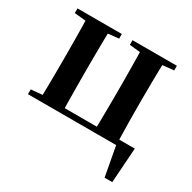

<svg xmlns="http://www.w3.org/2000/svg" viewBox="-159 -695 1039 1039"><g transform="rotate(30 360.5 -176.0)"><path d="M106 0Q108 -25 108.5 -67Q109 -109 109.5 -154.5Q110 -200 110 -235V-301Q110 -336 109.5 -381Q109 -426 108.5 -468.5Q108 -511 106 -536H248Q247 -511 246.5 -468.5Q246 -426 245.5 -381Q245 -336 245 -301V-235Q245 -200 245.5 -154.5Q246 -109 246.5 -67Q247 -25 248 0ZM447 0Q448 -25 448.5 -67Q449 -109 449.5 -154.5Q450 -200 450 -235V-301Q450 -336 449.5 -381Q449 -426 448.5 -468.5Q448 -511 447 -536H589Q588 -511 587 -468.5Q586 -426 585.5 -381Q585 -336 585 -301V-235Q585 -200 585.5 -154.5Q586 -109 587 -67Q588 -25 589 0ZM622 184 582 -33 631 0H176V-34H685L670 184ZM37 -507V-536H314V-507L209 -496H147ZM381 -507V-536H658V-507L551 -496H488ZM37 0V-30L147 -40H177V0Z"/></g></svg>

Font: Noto Serif TC
Style: Bold
Weight: 700
Designer: Ryoko NISHIZUKA 西塚涼子 (kana & ideographs); Frank Grießhammer (Latin, Greek & Cyrillic); Wenlong ZHANG 张文龙 (bopomofo); San
Foundry: Adobe
Version: Version 2.002-H1;hotconv 1.1.0;makeotfexe 2.6.0